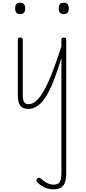

<svg xmlns="http://www.w3.org/2000/svg" viewBox="-20 -795 645 1432"><path d="M379 617Q342 617 311.5 602.5Q281 588 258 564Q252 558 251.5 551Q251 544 259 536Q266 529 273 530.5Q280 532 285 537Q304 556 329 569Q354 582 380 582Q414 582 426 561Q438 540 438 495V-363Q413 -280 387 -210.5Q361 -141 332 -90Q303 -39 268 -11Q233 17 193 17Q173 17 158 12Q143 7 133 -5Q123 -17 118 -35.5Q113 -54 113 -81V-500Q113 -508 117.5 -511.5Q122 -515 131 -515Q141 -515 145.5 -511.5Q150 -508 150 -500V-83Q150 -52 159 -35Q168 -18 193 -18Q223 -18 252 -44.5Q281 -71 310.5 -124Q340 -177 371.5 -258.5Q403 -340 438 -449V-500Q438 -508 442.5 -511.5Q447 -515 456 -515Q466 -515 470 -511.5Q474 -508 474 -500V497Q474 536 465.5 563Q457 590 436 603.5Q415 617 379 617ZM130 -690Q111 -690 102 -700.5Q93 -711 93 -733Q93 -754 102 -764.5Q111 -775 130 -775Q149 -775 158.5 -764.5Q168 -754 168 -733Q168 -711 158.5 -700.5Q149 -690 130 -690ZM455 -690Q436 -690 427 -700.5Q418 -711 418 -733Q418 -754 427 -764.5Q436 -775 455 -775Q474 -775 483.5 -764.5Q493 -754 493 -733Q493 -711 483.5 -700.5Q474 -690 455 -690Z"/></svg>

Font: Playwrite FR Moderne Thin
Style: Regular
Weight: 250
Version: Version 1.002